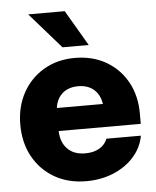

<svg xmlns="http://www.w3.org/2000/svg" viewBox="-53 -779 678 836"><g transform="rotate(-5 286.0 -361.0)"><path d="M291 11.7Q211.9 11.7 152.1 -22.9Q92.3 -57.6 58.8 -118.4Q25.4 -179.2 25.4 -257.8Q25.4 -336.4 58.8 -397.2Q92.3 -458 151.4 -492.7Q210.4 -527.3 286.6 -527.3Q364.3 -527.3 423.1 -493.4Q481.9 -459.5 515.1 -399.7Q548.3 -339.8 548.3 -261.7V-216.3H189.5Q190.9 -167 219 -138.2Q247.1 -109.4 296.9 -109.4Q334 -109.4 359.1 -124.5Q384.3 -139.6 393.6 -165H544.4Q535.2 -113.3 499.5 -73.2Q463.9 -33.2 409.9 -10.7Q356 11.7 291 11.7ZM190.4 -316.9H391.6Q385.7 -357.4 359.4 -380.4Q333 -403.3 291 -403.3Q248.5 -403.3 222.2 -380.4Q195.8 -357.4 190.4 -316.9ZM237.8 -578.1 101.6 -733.9H261.2L352.5 -578.1Z"/></g></svg>

Font: Inter Display ExtraBold
Style: Regular
Weight: 800
Designer: Rasmus Andersson
Foundry: rsms
Version: Version 4.000;git-a52131595